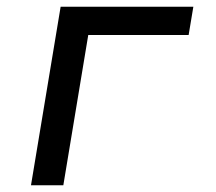

<svg xmlns="http://www.w3.org/2000/svg" viewBox="-20 -550 640 570"><path d="M72 0 160 -530H554L540 -446H242L168 0Z"/></svg>

Font: Iosevka Curly MdExObl
Style: Regular
Weight: 500
Width: 7
Italic angle: -9°
Monospace: yes
Designer: Belleve Invis
Foundry: Belleve Invis
Version: Version 11.1.0; ttfautohint (v1.8.3)